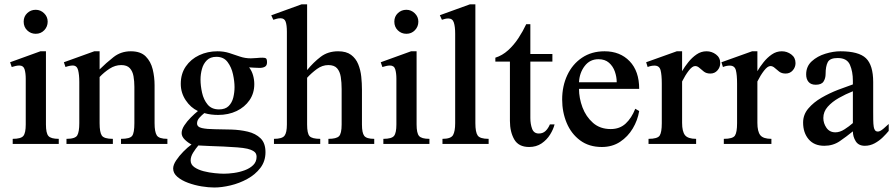

<svg xmlns="http://www.w3.org/2000/svg" viewBox="-20 -647 4015 863"><path d="M194.3 -549.8Q194.3 -527.3 179 -511.2Q163.6 -495.1 140.6 -495.1Q118.2 -495.1 102.3 -510.5Q86.4 -525.9 86.4 -549.8Q86.4 -572.8 102.3 -587.9Q118.2 -603 140.6 -603Q162.1 -603 178.2 -587.4Q194.3 -571.8 194.3 -549.8ZM244.1 0H37.1V-22.9Q74.2 -22.9 85 -36.1Q95.7 -49.3 95.7 -87.4V-293Q95.7 -317.9 90.6 -335.2Q85.4 -352.5 66.9 -352.5Q59.6 -352.5 50.5 -350.6Q41.5 -348.6 32.7 -345.7L25.4 -367.2L161.6 -416.5H186.5V-87.4Q186.5 -48.8 197.5 -35.9Q208.5 -22.9 244.1 -22.9Z M732.4 0H523.9V-22.9Q564 -22.9 574 -36.4Q584 -49.8 584 -93.3V-256.8Q584 -281.7 580.1 -304.2Q576.2 -326.7 563.5 -340.6Q550.8 -354.5 524.9 -354.5Q497.6 -354.5 472.7 -338.4Q447.8 -322.3 427.7 -300.8V-93.3Q427.7 -52.2 437.7 -37.6Q447.8 -22.9 487.3 -22.9V0H278.8V-22.9Q318.4 -22.9 327.4 -38.8Q336.4 -54.7 336.4 -93.3V-278.8Q336.4 -311 331.1 -331.8Q325.7 -352.5 307.1 -352.5Q299.8 -352.5 290.8 -350.6Q281.7 -348.6 274.4 -345.7L267.1 -367.2L403.8 -416.5H427.7V-335Q456.5 -363.8 490 -390.1Q523.4 -416.5 567.9 -416.5Q611.8 -416.5 634.8 -393.6Q657.7 -370.6 666.3 -335.7Q674.8 -300.8 674.8 -264.2V-93.3Q674.8 -54.7 684.6 -38.8Q694.3 -22.9 732.4 -22.9Z M1180.2 -366.7Q1180.2 -352.5 1170.9 -347.2Q1161.6 -341.8 1147 -341.8Q1135.7 -341.8 1121.8 -342.8Q1107.9 -343.8 1099.6 -344.2Q1111.8 -328.6 1117.4 -308.6Q1123 -288.6 1123 -269Q1123 -228 1101.6 -196.8Q1080.1 -165.5 1043.5 -147.9Q1006.8 -130.4 960.4 -130.4Q944.8 -130.4 929.2 -132.3Q913.6 -134.3 898.4 -138.7Q886.7 -129.4 876.2 -117.7Q865.7 -106 865.7 -92.3Q865.7 -76.2 887.9 -71.3Q910.2 -66.4 945.3 -66.2Q980.5 -65.9 1019.8 -64.7Q1059.1 -63.5 1094 -55.2Q1128.9 -46.9 1151.1 -25.4Q1173.3 -3.9 1173.3 37.1Q1173.3 77.6 1150.4 107.7Q1127.4 137.7 1091.8 157.2Q1056.2 176.8 1016.4 186.3Q976.6 195.8 942.9 195.8Q917.5 195.8 886 190.7Q854.5 185.5 825.4 174.8Q796.4 164.1 777.3 147.9Q758.3 131.8 758.3 110.4Q758.3 94.2 771.7 74Q785.2 53.7 804.2 34.4Q823.2 15.1 840.8 2.4Q825.7 -4.9 811 -19Q796.4 -33.2 796.4 -48.8Q796.4 -64.9 808.6 -83.5Q820.8 -102.1 837.9 -119.1Q855 -136.2 869.6 -147.9Q836.9 -163.1 814.7 -196.5Q792.5 -230 792.5 -270Q792.5 -315.4 815.2 -348.4Q837.9 -381.3 875.5 -398.9Q913.1 -416.5 957.5 -416.5Q986.3 -416.5 1010.5 -408.7Q1034.7 -400.9 1058.1 -392.8Q1081.5 -384.8 1107.4 -384.8Q1118.7 -384.8 1133.3 -386.2Q1147.9 -387.7 1160.2 -387.7Q1171.4 -387.7 1175.8 -384.3Q1180.2 -380.9 1180.2 -366.7ZM1034.2 -255.4Q1034.2 -281.2 1027.3 -313Q1020.5 -344.7 1002.9 -368.2Q985.4 -391.6 952.6 -391.6Q925.3 -391.6 909.7 -376Q894 -360.4 887.7 -336.9Q881.3 -313.5 881.3 -289.6Q881.3 -261.7 888.2 -230.5Q895 -199.2 913.1 -177.2Q931.2 -155.3 964.4 -155.3Q992.7 -155.3 1007.8 -170.4Q1022.9 -185.5 1028.6 -208.7Q1034.2 -231.9 1034.2 -255.4ZM1133.3 57.6Q1133.3 41 1120.4 33Q1107.4 24.9 1091.8 21.5Q1074.7 17.6 1046.4 15.4Q1018.1 13.2 985.4 11.7Q952.6 10.3 922.4 9.3Q892.1 8.3 871.6 6.8Q859.4 21 848.1 39.1Q836.9 57.1 836.9 74.2Q836.9 92.8 853.8 104.5Q870.6 116.2 895.5 122.6Q920.4 128.9 945.3 131.3Q970.2 133.8 986.3 133.8Q1006.3 133.8 1031.2 130.4Q1056.2 127 1079.6 118.4Q1103 109.9 1118.2 95Q1133.3 80.1 1133.3 57.6Z M1662.1 0H1456.1V-22.9Q1491.7 -22.9 1503.7 -34.7Q1515.6 -46.4 1515.6 -87.4V-246.6Q1515.6 -276.4 1511.7 -301Q1507.8 -325.7 1495.1 -340.1Q1482.4 -354.5 1455.6 -354.5Q1428.7 -354.5 1404.3 -336.7Q1379.9 -318.8 1360.4 -297.4V-87.4Q1360.4 -47.4 1371.3 -35.2Q1382.3 -22.9 1419.4 -22.9V0H1211.4V-22.9Q1248 -22.9 1258.8 -36.9Q1269.5 -50.8 1269.5 -87.4V-503.9Q1269.5 -534.2 1263.9 -549.6Q1258.3 -564.9 1241.2 -564.9Q1232.4 -564.9 1224.9 -563Q1217.3 -561 1208.5 -558.1L1199.2 -578.1L1335 -627.4H1360.4V-332Q1389.2 -367.2 1421.6 -391.8Q1454.1 -416.5 1500 -416.5Q1536.6 -416.5 1558.1 -400.4Q1579.6 -384.3 1590.1 -358.4Q1600.6 -332.5 1603.8 -302.5Q1606.9 -272.5 1606.9 -244.1V-87.4Q1606.9 -49.8 1617.2 -36.4Q1627.4 -22.9 1662.1 -22.9Z M1860.4 -549.8Q1860.4 -527.3 1845 -511.2Q1829.6 -495.1 1806.6 -495.1Q1784.2 -495.1 1768.3 -510.5Q1752.4 -525.9 1752.4 -549.8Q1752.4 -572.8 1768.3 -587.9Q1784.2 -603 1806.6 -603Q1828.1 -603 1844.2 -587.4Q1860.4 -571.8 1860.4 -549.8ZM1910.2 0H1703.1V-22.9Q1740.2 -22.9 1751 -36.1Q1761.7 -49.3 1761.7 -87.4V-293Q1761.7 -317.9 1756.6 -335.2Q1751.5 -352.5 1732.9 -352.5Q1725.6 -352.5 1716.6 -350.6Q1707.5 -348.6 1698.7 -345.7L1691.4 -367.2L1827.6 -416.5H1852.5V-87.4Q1852.5 -48.8 1863.5 -35.9Q1874.5 -22.9 1910.2 -22.9Z M2176.3 0H1968.8V-22.9Q2006.8 -22.9 2016.4 -40Q2025.9 -57.1 2025.9 -93.3V-495.6Q2025.9 -526.9 2020 -545.4Q2014.2 -564 1995.1 -564Q1987.8 -564 1980.7 -562.3Q1973.6 -560.5 1966.3 -558.1L1957 -578.6L2091.8 -627.4H2116.7V-93.3Q2116.7 -52.7 2127.2 -37.8Q2137.7 -22.9 2176.3 -22.9Z M2451.7 -87.9H2472.7Q2467.3 -65.9 2452.6 -42.2Q2438 -18.6 2414.3 -2.4Q2390.6 13.7 2358.4 13.7Q2311 13.7 2291.5 -20.3Q2272 -54.2 2272 -103.5V-370.1H2206.5V-387.7Q2237.8 -397.5 2263.9 -421.1Q2290 -444.8 2310.3 -475.8Q2330.6 -506.8 2345.2 -538.1H2363.8V-404.3H2462.9V-370.1H2363.8V-116.2Q2363.8 -89.8 2371.6 -68.4Q2379.4 -46.9 2401.9 -46.9Q2419.9 -46.9 2431.9 -58.1Q2443.8 -69.3 2451.7 -87.9Z M2835.4 -158.2 2853 -147.9Q2846.2 -106.4 2824.2 -69.6Q2802.2 -32.7 2767.1 -9.5Q2731.9 13.7 2685.1 13.7Q2627.4 13.7 2587.4 -16.1Q2547.4 -45.9 2527.1 -94.5Q2506.8 -143.1 2506.8 -199.7Q2506.8 -260.3 2530 -309.6Q2553.2 -358.9 2596.2 -387.7Q2639.2 -416.5 2697.3 -416.5Q2767.1 -416.5 2810.1 -371.8Q2853 -327.1 2853 -247.6H2582.5Q2582.5 -206.1 2598.1 -164.3Q2613.8 -122.6 2645.5 -94.7Q2677.2 -66.9 2725.1 -66.9Q2765.6 -66.9 2792.2 -91.6Q2818.8 -116.2 2835.4 -158.2ZM2582.5 -277.3H2752Q2752 -301.3 2743.7 -325.2Q2735.4 -349.1 2717.3 -365Q2699.2 -380.9 2669.9 -380.9Q2631.3 -380.9 2607.9 -350.1Q2584.5 -319.3 2582.5 -277.3Z M3217.3 -363.3Q3217.3 -344.7 3204.8 -330.6Q3192.4 -316.4 3172.9 -316.4Q3155.3 -316.4 3144 -325Q3132.8 -333.5 3123.8 -341.8Q3114.7 -350.1 3104.5 -350.1Q3091.8 -350.1 3075.9 -329.6Q3060.1 -309.1 3045.9 -280.8V-94.7Q3045.9 -56.2 3058.8 -39.6Q3071.8 -22.9 3108.9 -22.9V0H2895V-22.9Q2935.5 -22.9 2945.1 -37.6Q2954.6 -52.2 2954.6 -93.3V-271Q2954.6 -310.5 2949.2 -331.3Q2943.8 -352.1 2921.9 -352.1Q2906.2 -352.1 2891.1 -345.7L2884.3 -367.2L3022 -416.5H3045.9V-327.1Q3057.1 -346.7 3073.7 -367.4Q3090.3 -388.2 3110.8 -402.3Q3131.3 -416.5 3155.8 -416.5Q3179.2 -416.5 3198.2 -402.3Q3217.3 -388.2 3217.3 -363.3Z M3555.7 -363.3Q3555.7 -344.7 3543.2 -330.6Q3530.8 -316.4 3511.2 -316.4Q3493.7 -316.4 3482.4 -325Q3471.2 -333.5 3462.2 -341.8Q3453.1 -350.1 3442.9 -350.1Q3430.2 -350.1 3414.3 -329.6Q3398.4 -309.1 3384.3 -280.8V-94.7Q3384.3 -56.2 3397.2 -39.6Q3410.2 -22.9 3447.3 -22.9V0H3233.4V-22.9Q3273.9 -22.9 3283.4 -37.6Q3293 -52.2 3293 -93.3V-271Q3293 -310.5 3287.6 -331.3Q3282.2 -352.1 3260.3 -352.1Q3244.6 -352.1 3229.5 -345.7L3222.7 -367.2L3360.4 -416.5H3384.3V-327.1Q3395.5 -346.7 3412.1 -367.4Q3428.7 -388.2 3449.2 -402.3Q3469.7 -416.5 3494.1 -416.5Q3517.6 -416.5 3536.6 -402.3Q3555.7 -388.2 3555.7 -363.3Z M3974.6 -89.8V-58.6Q3964.4 -45.9 3948.2 -30Q3932.1 -14.2 3911.4 -2.9Q3890.6 8.3 3867.2 8.3Q3838.9 8.3 3826.2 -12.2Q3813.5 -32.7 3813.5 -56.6Q3784.2 -32.7 3754.2 -12.2Q3724.1 8.3 3685.1 8.3Q3639.6 8.3 3614.7 -21Q3589.8 -50.3 3589.8 -96.2Q3589.8 -131.8 3613.3 -159.4Q3636.7 -187 3672.6 -207.8Q3708.5 -228.5 3746.6 -243.2Q3784.7 -257.8 3813.5 -267.6V-284.2Q3813.5 -325.2 3800.3 -355.7Q3787.1 -386.2 3745.1 -386.2Q3710.4 -386.2 3700.7 -367.7Q3690.9 -349.1 3690.9 -314.5Q3690.9 -294.9 3681.6 -280.5Q3672.4 -266.1 3646.5 -266.1Q3625 -266.1 3614.3 -278.8Q3603.5 -291.5 3603.5 -312.5Q3603.5 -348.6 3628.7 -371.6Q3653.8 -394.5 3689.7 -405.5Q3725.6 -416.5 3757.3 -416.5Q3839.8 -416.5 3872.3 -385.3Q3904.8 -354 3904.8 -278.3V-146.5Q3904.8 -129.4 3905 -109.1Q3905.3 -88.9 3907.2 -77.6Q3908.2 -69.3 3912.4 -62.5Q3916.5 -55.7 3926.3 -55.7Q3936 -55.7 3952.1 -69.6Q3968.3 -83.5 3974.6 -89.8ZM3813.5 -93.8V-236.8Q3781.2 -224.1 3750.7 -206.8Q3720.2 -189.5 3700.4 -167.2Q3680.7 -145 3680.7 -116.7Q3680.7 -92.8 3694.8 -72.5Q3709 -52.2 3734.9 -52.2Q3754.9 -52.2 3775.9 -65.7Q3796.9 -79.1 3813.5 -93.8Z"/></svg>

Font: Scheherazade New Medium
Style: Regular
Weight: 500
Designer: SIL International
Foundry: SIL International
Version: Version 4.000